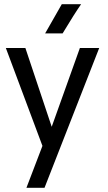

<svg xmlns="http://www.w3.org/2000/svg" viewBox="-20 -692 514 912"><path d="M365.2 -671.9Q335 -628.9 277.3 -533.2H194.3Q217.8 -573.2 273.4 -671.9ZM105.5 200.2 181.6 1 7.8 -463.9H100.6L225.6 -89.8L359.4 -463.9H451.2L191.4 200.2Z"/></svg>

Font: BF_TEXT
Style: Regular
Weight: 400
Foundry: EA DICE
Version: Version 1.404